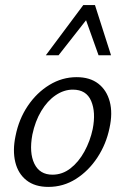

<svg xmlns="http://www.w3.org/2000/svg" viewBox="-20 -726 491 754"><path d="M170 8Q117 8 84 -18Q51 -44 40 -89.5Q29 -135 41 -192Q54 -258 89 -310Q124 -362 174 -392.5Q224 -423 281 -423Q333 -423 366 -397.5Q399 -372 411 -327Q423 -282 410 -223Q397 -160 362.5 -107.5Q328 -55 278.5 -23.5Q229 8 170 8ZM186 -40Q225 -40 257 -65Q289 -90 311.5 -131Q334 -172 344 -219Q357 -285 338 -329.5Q319 -374 266 -374Q231 -374 198.5 -352Q166 -330 142 -290Q118 -250 107 -197Q94 -126 115 -83Q136 -40 186 -40ZM160 -509 307 -706H353L334 -667L210 -509ZM367 -509 311 -666 307 -706H353L416 -509Z"/></svg>

Font: Ysabeau Office
Style: Italic
Weight: 400
Italic angle: -12°
Designer: Christian Thalmann (Catharsis Fonts)
Version: Version 2.001;gftools[0.9.30]; featfreeze: tnum,lnum,ss02